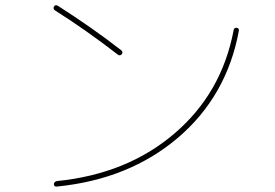

<svg xmlns="http://www.w3.org/2000/svg" viewBox="-20 -715 1040 725"><path d="M183.6 -19.5Q183.6 -28.3 194.3 -31.2Q459 -57.6 638.2 -210.4Q817.4 -363.3 862.3 -601.6Q864.3 -611.3 874 -609.9Q883.8 -608.4 881.8 -597.7Q835.9 -351.6 651.9 -194.8Q467.8 -38.1 196.3 -10.7Q183.6 -8.8 183.6 -19.5ZM187.5 -675.8Q179.7 -680.7 183.6 -690.4Q188.5 -698.2 198.2 -693.4Q331.1 -608.4 437.5 -525.4Q446.3 -518.6 439.5 -509.8Q432.6 -502.9 424.8 -508.8Q303.7 -602.5 187.5 -675.8Z"/></svg>

Font: Rounded-L Mgen+ 2m thin
Style: Regular
Weight: 100
Designer: [Source Han Sans]
Ryoko NISHIZUKA  (kana & ideographs); Paul D. Hunt (Latin, Greek & Cyrillic); Wenlong ZHANG  (bopomofo
Version: Version 1.059.20150602